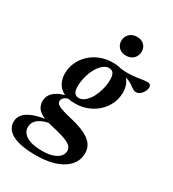

<svg xmlns="http://www.w3.org/2000/svg" viewBox="-288 -780 1039 1156"><g transform="rotate(30 232.0 -202.5)"><path d="M478.5 -371Q467 -371 457.8 -376.8Q448.5 -382.5 437.5 -390.8Q426.5 -399 411.8 -406.8Q397 -414.5 375.2 -418.5Q353.5 -422.5 321.5 -420L317.5 -449.5Q368 -444 403.5 -446.8Q439 -449.5 464.5 -454.2Q490 -459 509.5 -459Q521 -459 527.8 -453.5Q534.5 -448 534.5 -436.5Q534.5 -424.5 529.8 -413Q525 -401.5 517 -392Q509 -382.5 499 -376.8Q489 -371 478.5 -371ZM198 -168.5Q216 -168.5 232.2 -179.8Q248.5 -191 262.5 -210.2Q276.5 -229.5 286.5 -254Q296.5 -278.5 302.2 -305.2Q308 -332 307.5 -358.5Q307.5 -389.5 297.2 -403Q287 -416.5 267.5 -416.5Q249.5 -416.5 233.2 -405.2Q217 -394 203 -374.8Q189 -355.5 179 -331.2Q169 -307 163.2 -280Q157.5 -253 157.5 -227Q157.5 -196 167.8 -182.2Q178 -168.5 198 -168.5ZM272.5 -456.5Q319.5 -456.5 350.8 -440.5Q382 -424.5 397.5 -396.2Q413 -368 413 -330.5Q413 -289 396.5 -252.5Q380 -216 350 -188Q320 -160 280 -144.2Q240 -128.5 193 -128.5Q146 -128.5 114.8 -144.5Q83.5 -160.5 68 -189.2Q52.5 -218 52 -254.5Q52 -296 68.8 -332.8Q85.5 -369.5 115.2 -397.2Q145 -425 185 -440.8Q225 -456.5 272.5 -456.5ZM144.5 259.5Q89.5 259.5 49 251.8Q8.5 244 -18 229.8Q-44.5 215.5 -57.2 195.2Q-70 175 -70 150.5Q-70 122 -51.2 99Q-32.5 76 10.8 59.8Q54 43.5 128 35.5L168 31L175.5 44Q138 46 109 53Q80 60 60.2 71.8Q40.5 83.5 30.5 99.8Q20.5 116 20.5 136Q20.5 159 35.8 177.5Q51 196 83.2 206.8Q115.5 217.5 165.5 217.5Q210.5 217.5 239.8 207.2Q269 197 283.8 180.2Q298.5 163.5 298.5 143Q298.5 128 290.5 116.5Q282.5 105 264.2 95.2Q246 85.5 215.5 76.5Q185 67.5 140 57.5Q91.5 47 65 31.5Q38.5 16 28.5 -3.2Q18.5 -22.5 18.5 -43.5Q18.5 -73 35.5 -94.8Q52.5 -116.5 84.8 -130.8Q117 -145 162 -150.5L175.5 -138Q139.5 -135.5 123.2 -123.2Q107 -111 107 -95Q107 -87.5 111.2 -80.8Q115.5 -74 128 -67.2Q140.5 -60.5 163.8 -53.2Q187 -46 224.5 -37.5Q291.5 -21.5 329.5 -0.8Q367.5 20 383 45Q398.5 70 398.5 101.5Q398.5 135.5 382 164.5Q365.5 193.5 333.2 214.8Q301 236 253.8 247.8Q206.5 259.5 144.5 259.5ZM315.5 -531.5Q285 -531.5 266.5 -549.8Q248 -568 248 -595Q248 -624 267.5 -643.8Q287 -663.5 320 -663.5Q351 -663.5 369.2 -645.5Q387.5 -627.5 387.5 -599.5Q387.5 -571 368.2 -551.2Q349 -531.5 315.5 -531.5Z"/></g></svg>

Font: Newsreader 16pt 16pt SemiBold
Style: Italic
Weight: 600
Italic angle: -17°
Version: Version 1.003